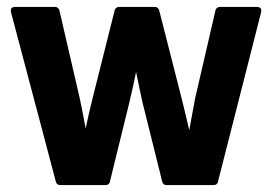

<svg xmlns="http://www.w3.org/2000/svg" viewBox="-20 -524 788 556"><path d="M142 3C143 8 148 12 154 12H286C291 12 297 9 298 3L354 -225C361 -255 368 -284 374 -316C380 -287 386 -256 393 -226L450 3C451 8 456 12 462 12H599C604 12 610 9 611 3L736 -488C740 -504 726 -504 724 -504H616C611 -504 605 -500 604 -494L545 -239C539 -208 534 -179 528 -147C521 -177 514 -208 506 -239L441 -494C440 -499 435 -504 429 -504H324C319 -504 313 -500 312 -494L248 -239C241 -210 234 -182 228 -152C223 -181 217 -210 211 -239L152 -494C151 -499 146 -504 140 -504H24C7 -504 12 -490 12 -488Z"/></svg>

Font: Falling Sky
Style: Bd
Weight: 700
Designer: Paul D. Hunt
Foundry: Adobe Systems Incorporated
Version: Version 1.02